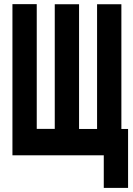

<svg xmlns="http://www.w3.org/2000/svg" viewBox="-20 -749 642 926"><path d="M480.5 0H40V-729H157.2V-127.4H244.1V-728.5H361.3V-127H448.2V-728.5H565.4V-127H597.7V157.2H480.5Z"/></svg>

Font: Hack
Style: Bold
Weight: 700
Monospace: yes
Designer: Christopher Simpkins
Foundry: Christopher Simpkins
Version: Version 2.017